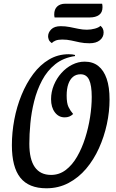

<svg xmlns="http://www.w3.org/2000/svg" viewBox="-20 -992 623 1034"><path d="M230 22Q135 22 89.5 -35Q44 -92 44 -210Q44 -278 57 -347.5Q70 -417 96 -480.5Q122 -544 159 -593.5Q196 -643 244 -671.5Q292 -700 350 -700Q361 -700 369 -699Q377 -698 384 -696V-690Q321 -681 277.5 -646Q234 -611 206.5 -559Q179 -507 164 -447Q149 -387 143.5 -327.5Q138 -268 138 -218Q138 -134 167.5 -92Q197 -50 255 -50Q299 -50 334 -76.5Q369 -103 395 -148Q421 -193 438.5 -248Q456 -303 465 -360.5Q474 -418 474 -470Q474 -532 460 -562Q446 -592 414 -592Q390 -592 373.5 -578.5Q357 -565 348 -539.5Q339 -514 339 -477Q339 -436 349 -415.5Q359 -395 374 -378Q363 -368 352.5 -364Q342 -360 328 -360Q296 -360 275.5 -387Q255 -414 255 -458Q255 -497 270 -533.5Q285 -570 310.5 -598.5Q336 -627 368.5 -643.5Q401 -660 436 -660Q480 -660 509.5 -636.5Q539 -613 554.5 -568Q570 -523 570 -456Q570 -391 555.5 -323.5Q541 -256 513 -194Q485 -132 444 -83.5Q403 -35 349 -6.5Q295 22 230 22ZM462 -759Q433 -759 409.5 -764Q386 -769 363.5 -774Q341 -779 315 -779Q293 -779 279.5 -773.5Q266 -768 259 -760Q246 -769 242.5 -779Q239 -789 239 -796Q239 -817 256 -834Q273 -851 307 -851Q332 -851 355 -846.5Q378 -842 401.5 -837Q425 -832 448 -832Q470 -832 491.5 -838Q513 -844 521 -853Q530 -846 534 -837Q538 -828 538 -817Q538 -792 518 -775.5Q498 -759 462 -759ZM274 -898Q273 -902 272.5 -906Q272 -910 272 -914Q272 -942 288 -957Q304 -972 332 -972H530Q531 -968 531.5 -963Q532 -958 532 -953Q532 -925 513.5 -911.5Q495 -898 463 -898Z"/></svg>

Font: Sansita Swashed Light Light
Style: Regular
Weight: 300
Version: Version 1.003